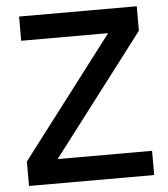

<svg xmlns="http://www.w3.org/2000/svg" viewBox="-51 -744 693 790"><g transform="rotate(-5 295.5 -349.0)"><path d="M554 0H37V-101L416 -598H57V-698H543V-597L164 -100H554Z"/></g></svg>

Font: IBM Plex Sans Devanagari Medium
Style: Regular
Weight: 500
Designer: Mike Abbink, Paul van der Laan, Pieter van Rosmalen, Erin McLaughlin
Foundry: Bold Monday
Version: Version 1.1